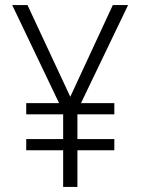

<svg xmlns="http://www.w3.org/2000/svg" viewBox="-20 -734 553 754"><path d="M256 -354 423 -714H483L298 -329H429V-285H284V-188H429V-144H284V0H228V-144H83V-188H228V-285H83V-329H212L28 -714H88Z"/></svg>

Font: Noto Sans Georgian SemiCondensed Light
Style: Regular
Weight: 300
Width: 4
Designer: Monotype Design Team, Akaki Razmadze
Foundry: Google LLC
Version: Version 2.005; ttfautohint (v1.8.4.7-5d5b)